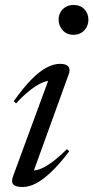

<svg xmlns="http://www.w3.org/2000/svg" viewBox="-20 -740 374 770"><path d="M32.5 -33.5 178 -429 189.5 -416Q175 -418 154 -410.2Q133 -402.5 105.8 -382.2Q78.5 -362 44.5 -325.5L35 -334Q74.5 -389.5 107 -422.2Q139.5 -455 167.8 -469.5Q196 -484 220.5 -484Q246 -484 254.5 -472.5Q263 -461 255 -440.5L110 -40L99.5 -58.5Q113 -54 133 -59.5Q153 -65 181.8 -84.8Q210.5 -104.5 248.5 -142L257.5 -133Q218 -81 184.5 -49.5Q151 -18 123.2 -4Q95.5 10 71.5 10Q43 10 33.5 -0.2Q24 -10.5 32.5 -33.5ZM215 -661.5Q215 -677.5 222.5 -690.8Q230 -704 243.2 -712Q256.5 -720 275 -720Q302.5 -720 318.5 -702.8Q334.5 -685.5 334.5 -661.5Q334.5 -645 327.2 -631.2Q320 -617.5 306.8 -609Q293.5 -600.5 275 -600.5Q247.5 -600.5 231.2 -618.8Q215 -637 215 -661.5Z"/></svg>

Font: Newsreader 48pt
Style: Italic
Weight: 400
Italic angle: -17°
Version: Version 1.003